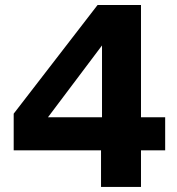

<svg xmlns="http://www.w3.org/2000/svg" viewBox="-20 -740 702 760"><path d="M34.2 -145V-290L366.2 -720.2H538.1V-275.9H633.8V-145H538.1V0H379.9V-145ZM169.9 -275.9H383.8V-560.1Z"/></svg>

Font: Aspekta 400
Style: Bold
Weight: 700
Designer: Ivo Dolenc
Version: Version 2.000